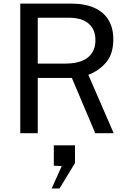

<svg xmlns="http://www.w3.org/2000/svg" viewBox="-20 -743 702 1071"><path d="M511.4 0 380.8 -308.4H190.6V0H93.1V-723H375.5Q453.5 -723 506.3 -699.2Q559.1 -675.5 585.6 -630.9Q612.1 -586.3 612.1 -523.8Q612.1 -442.9 572.7 -395.8Q533.2 -348.7 472.8 -325.6L614.1 0ZM512.4 -518.6Q512.4 -559.7 494.9 -587.6Q477.4 -615.6 444.9 -629.8Q412.4 -644 366.6 -644H190.6V-388.4H346Q399.4 -388.4 436.4 -403.1Q473.4 -417.9 492.9 -447Q512.4 -476.1 512.4 -518.6ZM324.4 183.6 280.2 181V67.6H398.4V166.4L312.2 308.1H268.2Z"/></svg>

Font: Public Sans VF
Style: Regular
Weight: 400
Designer: Pablo Impallari, Rodrigo Fuenzalida (Modified by Dan O. Williams and USWDS)
Version: Version 1.003